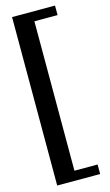

<svg xmlns="http://www.w3.org/2000/svg" viewBox="-148 -850 628 1101"><g transform="rotate(-15 166.0 -300.0)"><path d="M46.5 200V-800H301.5V-743.5H164V143.5H301.5V200Z"/></g></svg>

Font: Big Shoulders Stencil Text Thin
Style: Bold
Weight: 700
Version: Version 2.001